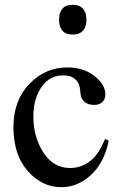

<svg xmlns="http://www.w3.org/2000/svg" viewBox="-20 -765 507 800"><path d="M433 -179Q414 -86 358.5 -35.5Q303 15 236 15Q155 15 95.5 -52.5Q36 -120 36 -235Q36 -346 102 -415Q168 -484 261 -484Q329 -484 374 -448Q419 -412 419 -372Q419 -352 407 -340Q395 -328 372 -328Q341 -328 326 -347Q316 -357 314 -388Q312 -419 293 -435Q276 -451 243 -451Q193 -451 161 -413Q119 -362 119 -279Q119 -195 160.5 -130Q202 -65 272 -65Q323 -65 363 -100Q392 -125 418 -186ZM226 -683Q226 -701 230.5 -712.5Q235 -724 242.5 -731.5Q250 -739 260.5 -742Q271 -745 283 -745Q295 -745 305 -742Q315 -739 323 -731.5Q331 -724 335.5 -712.5Q340 -701 340 -683Q340 -666 335.5 -654Q331 -642 323 -634.5Q315 -627 305 -624Q295 -621 283 -621Q271 -621 260.5 -624Q250 -627 242.5 -634.5Q235 -642 230.5 -654Q226 -666 226 -683Z"/></svg>

Font: MM Ethnic
Style: Regular
Weight: 400
Designer: Khon Soe Zaw Thu
Version: Version 1.00 July 18, 2016, initial release